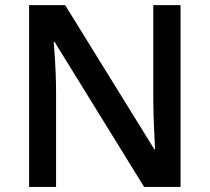

<svg xmlns="http://www.w3.org/2000/svg" viewBox="-20 -734 823 754"><path d="M689 0H545.9L194.8 -568.8H190.9L193.4 -537.1Q200.2 -446.3 200.2 -371.1V0H94.2V-713.9H235.8L585.9 -147.9H588.9Q587.9 -159.2 585 -229.7Q582 -300.3 582 -339.8V-713.9H689Z"/></svg>

Font: Samim Medium FD
Style: Medium-FD
Weight: 500
Foundry: DejaVu fonts team - Redesigned by Saber Rastikerdar
Version: Version 4.0.5